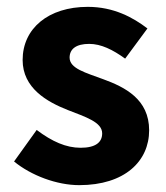

<svg xmlns="http://www.w3.org/2000/svg" viewBox="-20 -528 483 560"><path d="M21 -57C71 -16 146 12 211 12C344 12 415 -58 415 -148C415 -239 344 -274 281 -297C230 -316 183 -328 183 -360C183 -385 202 -400 240 -400C275 -400 309 -383 345 -357L410 -445C368 -477 312 -508 236 -508C121 -508 46 -445 46 -353C46 -271 117 -231 178 -207C229 -187 278 -172 278 -139C278 -113 259 -97 215 -97C173 -97 132 -115 87 -149Z"/></svg>

Font: Cambridge Sans Bold
Style: Regular
Weight: 700
Version: Version 2.020;PS 002.020;hotconv 1.0.88;makeotf.lib2.5.64775